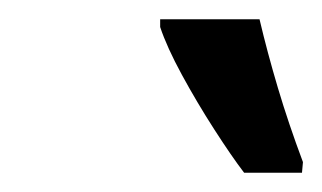

<svg xmlns="http://www.w3.org/2000/svg" viewBox="-20 -785 334 199"><path d="M233 -606Q220 -623 202 -651Q184 -679 168.5 -707.5Q153 -736 146 -757V-765H249Q257 -731 268 -694Q279 -657 294 -617L293 -606Z"/></svg>

Font: Noto Sans ExtraCondensed Medium
Style: Italic
Weight: 500
Width: 2
Italic angle: -12°
Designer: Monotype Design Team
Foundry: Monotype Imaging Inc.
Version: Version 2.013; ttfautohint (v1.8.4.7-5d5b)